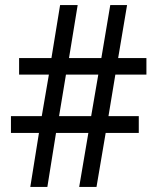

<svg xmlns="http://www.w3.org/2000/svg" viewBox="-20 -734 618 754"><path d="M433 -441 406 -278H525V-212H395L359 0H291L327 -212H200L166 0H99L133 -212H23V-278H144L172 -441H55V-506H182L216 -714H285L251 -506H378L413 -714H479L444 -506H555V-441ZM212 -278H338L366 -441H239Z"/></svg>

Font: Noto Sans SemiCondensed
Style: Regular
Weight: 400
Width: 4
Version: Version 2.013